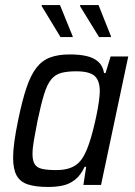

<svg xmlns="http://www.w3.org/2000/svg" viewBox="-20 -734 537 762"><path d="M171 8Q122 8 91 -2Q60 -12 46 -37.5Q32 -63 32 -109Q32 -135 37 -172Q42 -209 52 -257Q68 -335 85 -385.5Q102 -436 124.5 -465Q147 -494 179 -506Q211 -518 257 -518Q295 -518 323.5 -511.5Q352 -505 370 -489Q388 -473 393 -444H399L419 -510H489L381 0H311L322 -72H316Q300 -38 277.5 -20.5Q255 -3 228.5 2.5Q202 8 171 8ZM202 -59Q233 -59 254.5 -66Q276 -73 291 -87Q306 -101 317 -124Q325 -139 333.5 -164Q342 -189 349.5 -218.5Q357 -248 363 -277Q369 -306 372.5 -331.5Q376 -357 376 -372Q376 -415 355 -433Q334 -451 283 -451Q246 -451 222.5 -444.5Q199 -438 183 -418.5Q167 -399 155 -360Q143 -321 129 -255Q120 -209 114.5 -177Q109 -145 109 -123Q109 -96 118 -82Q127 -68 148 -63.5Q169 -59 202 -59ZM220 -587 146 -709 145 -714H218L268 -591L269 -587ZM373 -587 298 -709V-714H371L420 -591L421 -587Z"/></svg>

Font: Saira SemiCondensed
Style: Italic
Weight: 400
Width: 4
Italic angle: -12°
Designer: Hector Gatti with collaboration of the Omnibus-Type team
Foundry: Omnibus-Type
Version: Version 1.101